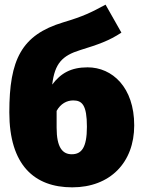

<svg xmlns="http://www.w3.org/2000/svg" viewBox="-20 -784 611 824"><path d="M356 -495C285 -495 241 -470 204 -421C215 -512 247 -545 324 -569C402 -593 448 -609 501 -644L433 -764C370 -730 338 -714 251 -688C72 -634 20 -528 20 -302C20 -76 127 20 290 20C452 20 556 -86 556 -246C556 -409 462 -495 356 -495ZM288 -122C249 -122 223 -150 223 -236V-308C240 -339 267 -353 294 -353C332 -353 353 -334 353 -240C353 -149 329 -122 288 -122Z"/></svg>

Font: Fira Sans Heavy
Style: Regular
Weight: 900
Designer: bBox Type GmbH & Carrois Corporate GbR & Edenspiekermann AG
Foundry: bBox Type GmbH & Carrois Corporate GbR & Edenspiekermann AG
Version: Version 4.300;PS 004.300;hotconv 1.0.88;makeotf.lib2.5.64775